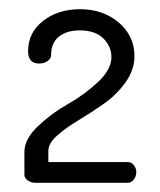

<svg xmlns="http://www.w3.org/2000/svg" viewBox="-20 -751 347 417"><path d="M41 -640Q41 -680 73.5 -705.5Q106 -731 154 -731Q204 -731 238 -702Q272 -673 272 -629Q272 -599 252.5 -572Q233 -545 206 -526Q179 -507 151.5 -490.5Q124 -474 104.5 -457Q85 -440 85 -423V-399H258Q265 -399 270.5 -392.5Q276 -386 276 -377Q276 -368 270.5 -361Q265 -354 258 -354H56Q48 -354 40.5 -359Q33 -364 33 -372V-421Q33 -449 62.5 -477Q92 -505 127.5 -525Q163 -545 192.5 -572.5Q222 -600 222 -627Q222 -650 204.5 -667.5Q187 -685 153 -685Q125 -685 108 -671.5Q91 -658 91 -631Q91 -624 83.5 -618.5Q76 -613 65 -613Q41 -613 41 -640Z"/></svg>

Font: Dosis
Style: Book
Weight: 400
Designer: EdgarTolentino, PabloImpallari, IginoMarini
Foundry: EdgarTolentino, PabloImpallari, IginoMarini
Version: Version 1.007